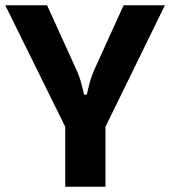

<svg xmlns="http://www.w3.org/2000/svg" viewBox="-20 -710 648 730"><path d="M381 -228 607 -690H450L335 -437C324 -410 316 -378 310 -350H300C293 -378 286 -410 274 -437L159 -690H0L228 -228V0H381Z"/></svg>

Font: SnT
Style: Bold
Weight: 700
Designer: Natanael Gama
Version: Version 1.001;PS 001.001;hotconv 1.0.70;makeotf.lib2.5.58329